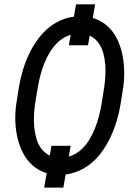

<svg xmlns="http://www.w3.org/2000/svg" viewBox="-20 -796 627 885"><path d="M385.7 -587.4H297.4L330.6 -775.9H418.5ZM272 68.8H183.6L217.3 -124H305.7ZM535.6 -314.9Q529.3 -277.3 517.8 -238.5Q506.3 -199.7 489 -163.3Q471.7 -127 448.2 -94.7Q424.8 -62.5 394.8 -39.1Q364.7 -15.6 327.9 -2.4Q291 10.7 247.1 9.8Q205.1 8.8 173.1 -6.1Q141.1 -21 118.2 -45.4Q95.2 -69.8 80.6 -102.1Q65.9 -134.3 58.6 -169.9Q51.3 -205.6 50.5 -242.7Q49.8 -279.8 54.7 -314.5L67.4 -395.5Q73.7 -433.1 85.2 -471.9Q96.7 -510.7 114 -547.1Q131.3 -583.5 155 -615.7Q178.7 -647.9 208.7 -671.6Q238.8 -695.3 275.6 -708.5Q312.5 -721.7 356.4 -720.7Q398.9 -719.7 430.9 -704.8Q462.9 -689.9 485.8 -665.5Q508.8 -641.1 523.2 -608.9Q537.6 -576.7 544.7 -540.8Q551.8 -504.9 552.5 -467.5Q553.2 -430.2 548.3 -395.5ZM460.9 -397.5Q463.9 -419.9 465.6 -446.3Q467.3 -472.7 465.1 -499.3Q462.9 -525.9 456.1 -551Q449.2 -576.2 435.8 -595.7Q422.4 -615.2 401.6 -627.4Q380.9 -639.6 350.6 -640.6Q318.8 -641.6 293.2 -631.1Q267.6 -620.6 247.3 -601.8Q227.1 -583 211.7 -558.3Q196.3 -533.7 185.1 -506.1Q173.8 -478.5 166.5 -450.2Q159.2 -421.9 154.8 -396.5L141.1 -314Q138.2 -292 136.7 -265.6Q135.3 -239.3 137.7 -212.4Q140.1 -185.5 147 -160.2Q153.8 -134.8 167.5 -115Q181.2 -95.2 201.9 -82.8Q222.7 -70.3 252.9 -69.3Q284.7 -68.4 310.5 -78.9Q336.4 -89.4 356.4 -108.2Q376.5 -127 391.6 -151.9Q406.7 -176.8 417.7 -204.3Q428.7 -231.9 436 -260.3Q443.4 -288.6 447.8 -314.5Z"/></svg>

Font: Roboto Mono
Style: Italic
Weight: 400
Designer: Google
Version: Version 2.000985; 2015; ttfautohint (v1.3)